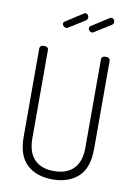

<svg xmlns="http://www.w3.org/2000/svg" viewBox="-102 -1018 762 1088"><g transform="rotate(10 278.5 -474.0)"><path d="M431 -204V-710Q431 -731 456 -731Q481 -731 481 -710V-204Q481 -95 425.5 -44.5Q370 6 278 6Q186 6 131 -44.5Q76 -95 76 -204V-710Q76 -731 101 -731Q126 -731 126 -710V-204Q126 -123 165.5 -82.5Q205 -42 278 -42Q351 -42 391 -82.5Q431 -123 431 -204ZM310 -915 217 -857Q212 -853 206 -853Q198 -853 191 -859.5Q184 -866 184 -874Q184 -883 192 -887L291 -951Q296 -954 300 -954Q308 -954 313.5 -947.5Q319 -941 319 -933Q319 -922 310 -915ZM458 -915 365 -857Q361 -853 355 -853Q346 -853 339.5 -859.5Q333 -866 333 -874Q333 -883 340 -887L440 -951Q443 -954 448 -954Q457 -954 462.5 -948Q468 -942 468 -933Q468 -922 458 -915Z"/></g></svg>

Font: Dosis
Style: Light
Weight: 300
Designer: Edgar Tolentino, Pablo Impallari, Igino Marini
Foundry: Edgar Tolentino, Pablo Impallari, Igino Marini
Version: Version 1.007